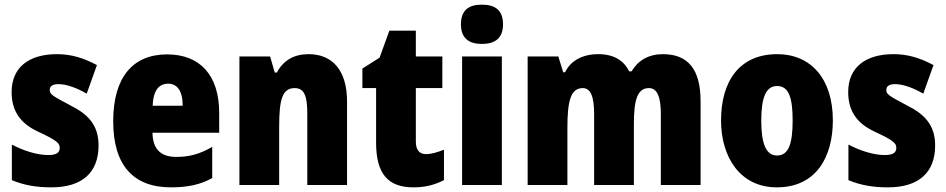

<svg xmlns="http://www.w3.org/2000/svg" viewBox="-20 -796 4071 826"><path d="M404 -170C404 -259 358 -305 282 -343C205 -384 194 -390 194 -409C194 -426 207 -434 232 -434C268 -434 314 -416 353 -393L397 -516C339 -547 286 -563 225 -563C103 -563 30 -505 30 -400C30 -318 68 -265 143 -230C225 -192 237 -180 237 -160C237 -138 221 -129 187 -129C139 -129 80 -148 31 -174V-21C86 2 140 10 201 10C335 10 404 -55 404 -170Z M699 -562C551 -562 467 -463 467 -274C467 -86 553 10 715 10C788 10 843 -2 893 -30V-164C839 -133 795 -121 738 -121C670 -121 637 -156 636 -225H923V-310C923 -474 839 -562 699 -562ZM704 -436C742 -436 766 -405 766 -341H637C639 -410 666 -436 704 -436Z M1308 -563C1244 -563 1199 -536 1171 -484H1162L1142 -553H1010V0H1181V-250C1181 -370 1195 -417 1248 -417C1291 -417 1302 -379 1302 -306V0H1473V-360C1473 -493 1410 -563 1308 -563Z M1813 -133C1784 -133 1769 -151 1769 -187V-417H1883V-553H1769V-664H1655L1613 -548L1539 -501V-417H1598V-182C1598 -46 1651 10 1759 10C1813 10 1852 -2 1890 -21V-152C1862 -141 1837 -133 1813 -133Z M2053 -776C1995 -776 1963 -751 1963 -691C1963 -632 1997 -607 2053 -607C2110 -607 2144 -632 2144 -691C2144 -751 2112 -776 2053 -776ZM2139 -553H1968V0H2139Z M2832 -563C2770 -563 2725 -536 2697 -489H2687C2665 -533 2624 -563 2554 -563C2485 -563 2434 -534 2411 -485H2403L2382 -553H2250V0H2421V-246C2421 -364 2436 -417 2487 -417C2521 -417 2536 -381 2536 -305V0H2707V-262C2707 -367 2722 -417 2772 -417C2806 -417 2823 -382 2823 -305V0H2994V-360C2994 -499 2939 -563 2832 -563Z M3563 -278C3563 -460 3466 -563 3324 -563C3159 -563 3082 -444 3082 -278C3082 -120 3164 10 3322 10C3493 10 3563 -123 3563 -278ZM3255 -277C3255 -378 3276 -426 3323 -426C3373 -426 3390 -377 3390 -278C3390 -178 3373 -127 3323 -127C3275 -127 3255 -179 3255 -277Z M4003 -170C4003 -259 3957 -305 3881 -343C3804 -384 3793 -390 3793 -409C3793 -426 3806 -434 3831 -434C3867 -434 3913 -416 3952 -393L3996 -516C3938 -547 3885 -563 3824 -563C3702 -563 3629 -505 3629 -400C3629 -318 3667 -265 3742 -230C3824 -192 3836 -180 3836 -160C3836 -138 3820 -129 3786 -129C3738 -129 3679 -148 3630 -174V-21C3685 2 3739 10 3800 10C3934 10 4003 -55 4003 -170Z"/></svg>

Font: Noto Sans Devanagari Condensed Black
Style: Regular
Weight: 900
Width: 3
Designer: Jelle Bosma - Monotype Design Team
Foundry: Monotype Imaging Inc.
Version: Version 2.004